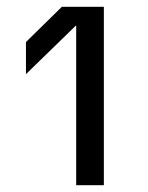

<svg xmlns="http://www.w3.org/2000/svg" viewBox="-20 -872 434 562"><path d="M203 -330V-797H202L56 -655V-749L161 -852H284V-330Z"/></svg>

Font: TikTok Sans 24pt
Style: Regular
Weight: 400
Version: Version 4.000